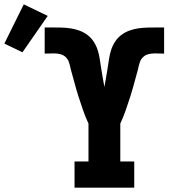

<svg xmlns="http://www.w3.org/2000/svg" viewBox="-179 -861 799 881"><path d="M163 0V-120H227V-294Q213 -324 202 -355.5Q191 -387 181 -418.5Q171 -450 162.5 -482Q154 -514 145 -546V-547Q142 -561 137.5 -575Q133 -589 122.5 -599Q112 -609 97.5 -612.5Q83 -616 69 -616Q58 -616 47.5 -615.5Q37 -615 26 -615V-735Q29 -735 32 -735Q35 -735 38 -735H47Q50 -735 53 -735Q56 -735 59 -735Q80 -735 101.5 -734.5Q123 -734 144 -731Q165 -728 185.5 -720.5Q206 -713 223 -700Q240 -687 251.5 -669Q263 -651 269.5 -630.5Q276 -610 279 -588.5Q282 -567 285.5 -546Q289 -525 292.5 -504Q296 -483 300 -462Q304 -483 307.5 -504Q311 -525 314.5 -546Q318 -567 321 -588.5Q324 -610 330.5 -630.5Q337 -651 348.5 -669Q360 -687 377 -700Q394 -713 414.5 -720.5Q435 -728 456 -731Q477 -734 498.5 -734.5Q520 -735 541 -735Q544 -735 547 -735Q550 -735 553 -735H562Q565 -735 568 -735Q571 -735 574 -735V-615Q563 -615 552.5 -615.5Q542 -616 531 -616Q517 -616 502.5 -612.5Q488 -609 477.5 -599Q467 -589 462.5 -575Q458 -561 455 -547V-546Q446 -514 437.5 -482Q429 -450 419 -418.5Q409 -387 398 -355.5Q387 -324 373 -294V-120H437V0ZM-76 -621 -159 -661 -70 -841 40 -788Z"/></svg>

Font: Iosevka Slab Heavy Extended
Style: Regular
Weight: 900
Width: 7
Monospace: yes
Designer: Belleve Invis
Foundry: Belleve Invis
Version: Version 11.1.0; ttfautohint (v1.8.3)